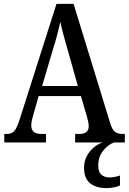

<svg xmlns="http://www.w3.org/2000/svg" viewBox="-20 -734 663 989"><path d="M2 0V-44H16Q39 -44 53 -58.5Q67 -73 82 -121L271 -714H359L549 -95Q559 -65 573 -54.5Q587 -44 613 -44H623V0H367V-44H389Q437 -44 437 -84Q437 -94 434 -108.5Q431 -123 427 -136L397 -239H179L152 -144Q148 -132 144.5 -116Q141 -100 141 -88Q141 -44 192 -44H217V0ZM197 -291H381L329 -476Q317 -518 307 -554.5Q297 -591 291 -621Q284 -591 275 -556.5Q266 -522 254 -484ZM530 235Q475 235 444 210Q413 185 413 130Q413 97 427 70.5Q441 44 463 25.5Q485 7 509 0H567Q538 10 512 41.5Q486 73 486 120Q486 151 502 165.5Q518 180 544 180Q569 180 598 170V221Q585 228 564.5 231.5Q544 235 530 235Z"/></svg>

Font: Noto Serif Tamil Condensed Medium
Style: Italic
Weight: 500
Width: 3
Italic angle: -12°
Designer: Indian Type Foundry, Tom Grace, and the Monotype Design Team
Foundry: Monotype Imaging Inc.
Version: Version 2.003; ttfautohint (v1.8.4.7-5d5b)